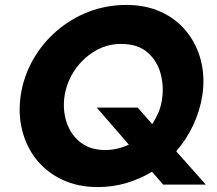

<svg xmlns="http://www.w3.org/2000/svg" viewBox="-20 -736 879 778"><path d="M64 -350Q53 -275 70 -207.5Q87 -140 128.5 -88.5Q170 -37 233 -7.5Q296 22 376 22Q437 22 492.5 5.5Q548 -11 596 -40L641 12H814L694 -123Q735 -170 762.5 -228Q790 -286 800 -350Q811 -425 794 -491Q777 -557 736 -608Q695 -659 633 -687.5Q571 -716 492 -716Q412 -716 340 -688.5Q268 -661 210 -611Q152 -561 114 -494.5Q76 -428 64 -350ZM372 -300 502 -150Q456 -128 404 -128Q344 -129 305 -160Q266 -191 249.5 -241.5Q233 -292 242 -350Q252 -408 285 -455Q318 -502 367 -530.5Q416 -559 475 -558Q540 -557 578.5 -523Q617 -489 631 -437Q645 -385 636 -330Q632 -303 621.5 -279Q611 -255 597 -233L538 -300Z"/></svg>

Font: Jost* 700 Bold Italic
Style: Bold Italic
Weight: 700
Italic angle: -10°
Version: Version 3.200; ttfautohint (v0.97) -l 8 -r 50 -G 200 -x 14 -